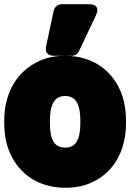

<svg xmlns="http://www.w3.org/2000/svg" viewBox="-26 -840 616 908"><path d="M-6 -269V-259C-6 -217 -1 -178 12 -140C49 -32 142 48 283 48C327 48 368 41 405 24C508 -21 570 -122 570 -259V-269C570 -312 564 -351 552 -388C515 -496 423 -576 282 -576C238 -576 198 -569 161 -552C59 -507 -6 -406 -6 -269ZM354 -269V-259C354 -179 332 -142 283 -142C231 -142 210 -178 210 -259V-269C210 -348 233 -386 282 -386C332 -386 354 -348 354 -269ZM265 -820C248 -820 232 -807 228 -790L192 -621C183 -579 219 -576 229 -576H313C327 -576 341 -584 347 -597L427 -766C455 -825 393 -820 393 -820Z"/></svg>

Font: Asimov Print
Style: E
Weight: 500
Designer: Google
Version: Version 2.000980; 2014